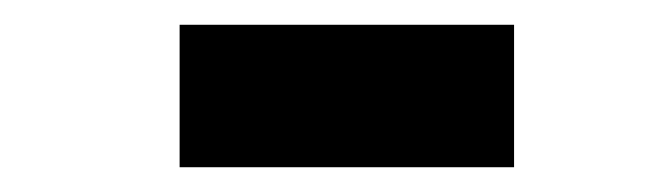

<svg xmlns="http://www.w3.org/2000/svg" viewBox="-20 -665 540 155"><path d="M395 -530V-645H125V-530Z"/></svg>

Font: Passion One
Style: Regular
Weight: 400
Designer: Alejandro Lo Celso
Foundry: Fontstage
Version: Version 1.001